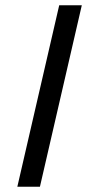

<svg xmlns="http://www.w3.org/2000/svg" viewBox="-20 -710 331 730"><path d="M45.9 0 205.1 -689.9H291L131.8 0Z"/></svg>

Font: HK Grotesk Medium Legacy Italic
Style: Regular
Weight: 500
Italic angle: -13°
Designer: Alfredo Marco Pradil
Foundry: Hanken Design Co.
Version: Version 2.022;PS 002.022;hotconv 1.0.88;makeotf.lib2.5.64775